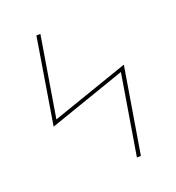

<svg xmlns="http://www.w3.org/2000/svg" viewBox="-133 -841 866 947"><g transform="rotate(-20 300.0 -367.5)"><path d="M424 0 494 -423 90 -283 164 -735H185L115 -312L520 -452L445 0Z"/></g></svg>

Font: Iosevka Aile Thin Oblique
Style: Regular
Weight: 100
Italic angle: -9°
Designer: Belleve Invis
Foundry: Belleve Invis
Version: Version 31.1.0; ttfautohint (v1.8.4)